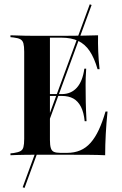

<svg xmlns="http://www.w3.org/2000/svg" viewBox="-20 -739 580 914"><path d="M96.8 155.6 87.9 152.4 407.3 -718.5 416.1 -715.3ZM146 -2.4Q121 -2.4 98.8 -2Q76.6 -1.6 59.3 -1.2Q41.9 -0.8 29.8 0V-8.9L45.2 -10.5Q66.1 -13.7 77 -19.4Q87.9 -25 91.5 -38.7Q95.2 -52.4 95.2 -78.2V-492.7Q95.2 -518.5 91.5 -532.3Q87.9 -546 77 -552Q66.1 -558.1 45.2 -560.5L29.8 -562.1V-571Q41.9 -571 59.3 -570.2Q76.6 -569.4 98.8 -569Q121 -568.5 146 -568.5H157.3H279Q338.7 -568.5 379 -569.4Q419.4 -570.2 446.8 -571Q446 -533.9 447.6 -494Q449.2 -454 454 -409.7H444.4Q429 -462.9 406.9 -496Q384.7 -529 352 -544.4Q319.4 -559.7 271.8 -559.7H217.7V-72.6Q217.7 -48.4 221.8 -34.7Q225.8 -21 236.7 -16.1Q247.6 -11.3 267.7 -11.3H299.2Q333.9 -11.3 361.7 -23Q389.5 -34.7 411.3 -59.3Q433.1 -83.9 450.4 -121Q467.7 -158.1 482.3 -208.1H491.9Q486.3 -153.2 483.5 -101.2Q480.6 -49.2 480.6 0Q449.2 -1.6 403.2 -2Q357.3 -2.4 288.7 -2.4H157.3ZM191.9 -282.3V-291.1H346.8V-282.3ZM383.1 -162.1Q379 -204 365.3 -230.6Q351.6 -257.3 329.4 -269.8Q307.3 -282.3 274.2 -282.3V-291.1Q318.5 -291.1 346 -321.8Q373.4 -352.4 381.5 -412.1H390.3Q387.1 -362.9 387.5 -336.3Q387.9 -309.7 387.9 -287.1Q387.9 -269.4 388.3 -252Q388.7 -234.7 389.5 -212.9Q390.3 -191.1 391.9 -162.1Z"/></svg>

Font: Playfair 144pt SemiCondensed
Style: Bold
Weight: 700
Width: 4
Designer: Claus Eggers Sørensen
Foundry: Claus Eggers Sørensen
Version: Version 2.203